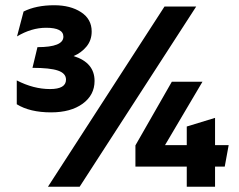

<svg xmlns="http://www.w3.org/2000/svg" viewBox="-20 -713 912 733"><path d="M222 -573Q222 -607 156 -607Q100 -607 45 -574L70 -669Q118 -693 187 -693Q249 -693 289.5 -666.5Q330 -640 330 -593Q330 -559 310 -535Q290 -511 261 -499Q341 -474 341 -404Q341 -350 295.5 -317Q250 -284 175 -284Q94 -284 44 -315V-406Q108 -373 171 -373Q232 -373 232 -409Q232 -433 201.5 -443.5Q171 -454 104 -454L123 -533Q222 -533 222 -573ZM163 0 608 -688H729L284 0ZM693 -77H497V-158L636 -401H753L610 -159H693V-230L801 -263V-159H853L838 -77H801V0H693Z"/></svg>

Font: Techna Sans
Style: Regular
Weight: 400
Designer: Carl Enlund
Version: Version 1.003